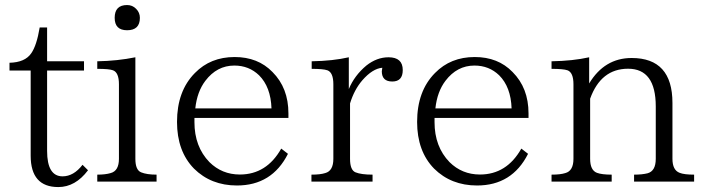

<svg xmlns="http://www.w3.org/2000/svg" viewBox="-20 -738 2822 770"><path d="M333 -55.2Q282.2 12.2 213.9 12.2Q103 12.2 103 -113.8V-455.1H18.1V-486.3Q80.1 -487.8 105 -523.9Q127 -554.7 139.2 -627.9H168.9V-492.2H316.9V-455.1H168.9V-132.8Q168.9 -30.8 231 -30.8Q275.4 -30.8 311 -77.1Z M489.7 -717.8Q511.2 -717.8 525.9 -702.6Q541 -687.5 541 -666.5Q541 -616.7 489.7 -616.7Q439.9 -616.7 439.9 -666.5Q439.9 -717.8 489.7 -717.8ZM607.9 -9.8H370.1V-37.6Q402.8 -37.6 423.8 -43.9Q457 -52.7 457 -101.1V-399.9Q457 -447.3 433.1 -456.1Q418 -461.9 370.1 -461.9V-492.2Q451.7 -493.7 522.9 -508.3V-101.1Q522.9 -56.2 545.9 -46.9Q568.4 -37.6 607.9 -37.6Z M1136.7 -265.1H759.8V-248Q759.8 -149.9 819.8 -87.9Q870.1 -38.1 941.9 -38.1Q1049.3 -38.1 1107.9 -142.1L1134.8 -121.1Q1070.8 5.9 930.2 5.9Q826.2 5.9 757.8 -62Q689.9 -131.8 689.9 -249Q689.9 -373 761.7 -445.3Q824.2 -509.3 920.9 -509.3Q1014.6 -509.3 1072.8 -449.2Q1136.7 -385.3 1136.7 -283.2ZM1068.8 -303.2Q1065.9 -389.2 1019 -436Q978.5 -475.1 919.9 -475.1Q850.1 -475.1 803.7 -414.1Q770.5 -370.6 763.2 -303.2Z M1378.9 -380.9Q1401.4 -435.1 1449.2 -475.1Q1491.2 -508.3 1538.1 -508.3Q1595.2 -508.3 1595.2 -457Q1595.2 -411.1 1553.2 -411.1Q1511.2 -411.1 1511.2 -452.1Q1511.2 -455.6 1513.2 -466.3Q1474.1 -462.9 1433.1 -416Q1400.4 -377.9 1383.8 -323.2V-101.1Q1383.8 -55.7 1405.8 -46.9Q1428.7 -37.6 1474.1 -37.6V-9.8H1229V-37.6Q1264.6 -37.6 1284.2 -43.9Q1316.9 -52.7 1316.9 -101.1V-399.9Q1316.9 -447.3 1293 -456.1Q1276.4 -461.9 1230 -461.9V-492.2Q1315.4 -493.7 1378.9 -508.3Z M2099.6 -265.1H1722.7V-248Q1722.7 -149.9 1782.7 -87.9Q1833 -38.1 1904.8 -38.1Q2012.2 -38.1 2070.8 -142.1L2097.7 -121.1Q2033.7 5.9 1893.1 5.9Q1789.1 5.9 1720.7 -62Q1652.8 -131.8 1652.8 -249Q1652.8 -373 1724.6 -445.3Q1787.1 -509.3 1883.8 -509.3Q1977.5 -509.3 2035.6 -449.2Q2099.6 -385.3 2099.6 -283.2ZM2031.7 -303.2Q2028.8 -389.2 1981.9 -436Q1941.4 -475.1 1882.8 -475.1Q1813 -475.1 1766.6 -414.1Q1733.4 -370.6 1726.1 -303.2Z M2763.7 -9.8H2522.9V-37.6Q2555.2 -37.6 2576.7 -43Q2609.9 -51.8 2609.9 -101.1V-311Q2609.9 -462.4 2499 -462.4Q2390.1 -462.4 2346.7 -342.3V-101.1Q2346.7 -55.2 2374 -44.9Q2393.6 -37.6 2433.1 -37.6V-9.8H2191.9V-37.6Q2227.5 -37.6 2247.1 -43.9Q2279.8 -52.7 2279.8 -101.1V-399.9Q2279.8 -447.3 2255.9 -456.1Q2239.3 -461.9 2191.9 -461.9V-492.2Q2277.8 -493.7 2342.8 -508.3V-403.3Q2404.3 -505.4 2513.2 -505.4Q2676.8 -505.4 2676.8 -325.2V-101.1Q2676.8 -55.7 2705.6 -44.9Q2723.6 -37.6 2763.7 -37.6Z"/></svg>

Font: I.Ming
Style: Regular
Weight: 400
Designer: Ichiten Fonts Project
Version: Version 6.11; Dec 27, 2019